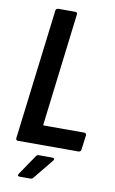

<svg xmlns="http://www.w3.org/2000/svg" viewBox="-96 -751 588 981"><g transform="rotate(10 197.5 -260.5)"><path d="M38 0H353C360 0 365 -5 366 -12L376 -88C376 -95 372 -100 365 -100H156C153 -100 151 -102 152 -105L223 -688C224 -695 220 -700 213 -700H124C117 -700 112 -695 111 -688L28 -12C27 -5 31 0 38 0ZM79 179H135C141 179 146 176 150 171L233 69C240 61 237 54 227 54H157C151 54 145 56 142 62L72 165C66 174 70 179 79 179Z"/></g></svg>

Font: Barlow Condensed SemiBold
Style: Italic
Weight: 600
Width: 3
Italic angle: -7°
Designer: Jeremy Tribby
Foundry: Tribby Type
Version: Version 1.422;hotconv 1.0.109;makeotfexe 2.5.65596